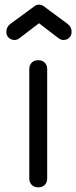

<svg xmlns="http://www.w3.org/2000/svg" viewBox="-20 -806 329 826"><path d="M145 0Q127 0 116.5 -10.5Q106 -21 106 -39V-508Q106 -526 116.5 -536.5Q127 -547 145 -547Q162 -547 172.5 -536.5Q183 -526 183 -508V-39Q183 -21 172.5 -10.5Q162 0 145 0ZM43.3 -634Q28 -634 17.7 -643.5Q7.3 -653 7.3 -669Q7.3 -690 24.4 -703L130.6 -781Q137.8 -786 147.7 -786Q153.1 -786 157.6 -784.5Q162.1 -783 165.7 -781L271 -703Q288.1 -690 288.1 -669Q288.1 -654 278.2 -644Q268.3 -634 253 -634Q246.7 -634 241.8 -636Q236.8 -638 231.4 -642L147.7 -706L64 -642Q54.1 -634 43.3 -634Z"/></svg>

Font: Comfortaa
Style: Regular
Weight: 400
Designer: Johan Aakerlund
Foundry: Johan Aakerlund
Version: Version 3.104; ttfautohint (v1.8.1.43-b0c9)